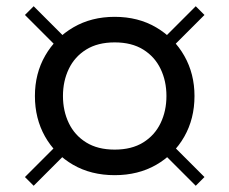

<svg xmlns="http://www.w3.org/2000/svg" viewBox="-20 -656 736 616"><path d="M348 -602Q423.5 -602 481.2 -568Q539 -534 571.5 -476.5Q604 -419 604 -348Q604 -275 571.2 -217.5Q538.5 -160 480.8 -127Q423 -94 348 -94Q272 -94 214.2 -127.5Q156.5 -161 124.2 -218.5Q92 -276 92 -348Q92 -420 125 -477.5Q158 -535 215.8 -568.5Q273.5 -602 348 -602ZM348 -520Q293.5 -520 256.5 -497Q219.5 -474 200.8 -435Q182 -396 182 -348Q182 -300 200.8 -261Q219.5 -222 256.5 -199Q293.5 -176 348 -176Q402.5 -176 439.5 -199Q476.5 -222 495.2 -261Q514 -300 514 -348Q514 -396 495.2 -435Q476.5 -474 439.5 -497Q402.5 -520 348 -520ZM88 -636 207 -517 177 -491 60 -608ZM181 -209 209 -181 88 -60 60 -88ZM514 -210 636 -88 608 -60 486 -182ZM608 -636 636 -608 515 -487 487 -515Z"/></svg>

Font: Cabin Resolve
Style: Regular-Resolve
Weight: 400
Designer: Pablo Impallari
Foundry: Pablo Impallari. http://www.impallari.com Igino Marini. http://www.ikern.com
Version: Version 3.001